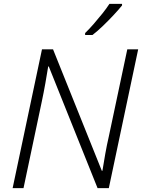

<svg xmlns="http://www.w3.org/2000/svg" viewBox="-20 -968 731 988"><path d="M45 0 196 -714H253L504 -89H507Q513 -127 521.5 -175Q530 -223 540 -266L635 -714H691L540 0H482L231 -626H228Q222 -588 213.5 -540Q205 -492 195 -445L101 0ZM418 -798Q438 -817 461.5 -844Q485 -871 507 -898.5Q529 -926 543 -948H608V-940Q592 -920 566 -892Q540 -864 511 -836Q482 -808 456 -788H418Z"/></svg>

Font: Noto Sans Light
Style: Italic
Weight: 300
Italic angle: -12°
Designer: Monotype Design Team
Foundry: Monotype Imaging Inc.
Version: Version 2.013; ttfautohint (v1.8.4.7-5d5b)